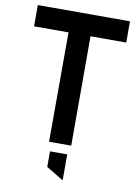

<svg xmlns="http://www.w3.org/2000/svg" viewBox="-97 -777 746 1032"><g transform="rotate(10 275.5 -261.0)"><path d="M211 0 212 -597H24V-713H527V-597H332V0ZM318 191 225 135V50H319V191Z"/></g></svg>

Font: Foldit Thin Medium
Style: Regular
Weight: 500
Version: Version 1.003